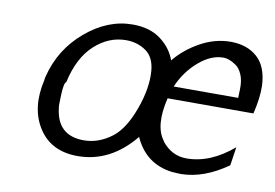

<svg xmlns="http://www.w3.org/2000/svg" viewBox="-60 -581 978 683"><g transform="rotate(10 429.5 -239.5)"><path d="M93 -238Q93 -242 95 -250Q120 -352 199.5 -419.5Q279 -487 369 -487Q430 -487 469.5 -458Q509 -429 525 -385Q560 -428 613 -457.5Q666 -487 723 -487Q782 -487 819 -454Q856 -421 859 -352Q860 -307 846 -250H536Q511 -146 550 -97H549Q585 -51 639 -51Q725 -51 807 -121L797 -54Q712 6 630 7Q618 7 594 5Q500 -8 460 -97Q374 8 256 8Q160 8 114.5 -63Q69 -134 93 -238ZM171 -244Q163 -241 161 -198Q159 -155 161 -149Q172 -51 268 -51Q322 -51 370 -88Q411 -120 439 -197Q467 -274 462 -336Q458 -385 427 -406.5Q396 -428 355 -428Q293 -428 242 -381.5Q191 -335 171 -244ZM550 -295H783Q783 -298 783.5 -310Q784 -322 784 -326Q785 -357 776 -378.5Q767 -400 753 -409.5Q739 -419 728 -423Q717 -427 707 -427Q662 -427 618 -389Q574 -351 550 -295Z"/></g></svg>

Font: Coval
Style: Light Italic
Weight: 300
Foundry: Context Ltd
Version: Version 001.000